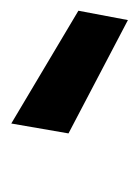

<svg xmlns="http://www.w3.org/2000/svg" viewBox="28 -816 252 349"><g transform="rotate(-90 154.5 -642.0)"><path d="M292 -536 86 -644 104 -748 309 -626Z"/></g></svg>

Font: DeepMind Sans
Style: Bold Italic
Weight: 700
Italic angle: -10°
Designer: Jonny Pinhorn / Modifications: Colophon Foundry
Foundry: Colophon Foundry
Version: Version 1.002; ttfautohint (v1.8.2)